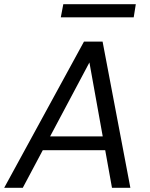

<svg xmlns="http://www.w3.org/2000/svg" viewBox="-34 -899 718 919"><path d="M-14 0 368 -700H457L590 0H502L394 -600L75 0ZM118 -180 153 -246H503L514 -180ZM257 -816 269 -879H616L606 -816Z"/></svg>

Font: DM Sans 16pt
Style: Italic
Weight: 400
Italic angle: -10°
Version: Version 4.004;gftools[0.9.30]